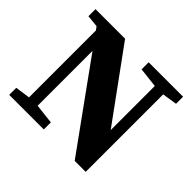

<svg xmlns="http://www.w3.org/2000/svg" viewBox="-155 -846 1037 1037"><g transform="rotate(45 364.0 -327.5)"><path d="M436 -603V-657H699V-603L614 -590V2H530L178 -486V-67L292 -54V0H28V-54L113 -66V-577L99 -596L30 -603V-657H256L550 -253V-590Z"/></g></svg>

Font: Source Serif Pro
Style: Bold
Weight: 700
Designer: Frank Grießhammer
Foundry: Adobe Systems Incorporated
Version: Version 3.001;hotconv 1.0.111;makeotfexe 2.5.65597